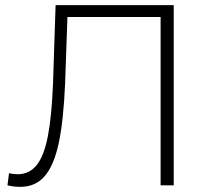

<svg xmlns="http://www.w3.org/2000/svg" viewBox="-20 -720 821 746"><path d="M655 -700V0H604V-654H242L233 -397Q227 -253 208.5 -165.5Q190 -78 154 -36Q118 6 59 6Q32 6 9 0L15 -47Q32 -43 48 -43Q94 -43 122.5 -78.5Q151 -114 166 -191Q181 -268 186 -396L196 -700Z"/></svg>

Font: Montserrat Atlas Light
Style: Regular
Weight: 300
Designer: Julieta Ulanovsky
Foundry: Julieta Ulanovsky
Version: Version 7.200